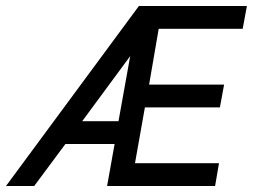

<svg xmlns="http://www.w3.org/2000/svg" viewBox="-20 -620 843 640"><path d="M697 0H337L362 -140H198L94 0H0L443 -600H803L789 -524H509L477 -338H727L713 -262H463L430 -76H710ZM254 -216H375L414 -433Z"/></svg>

Font: Gauge
Style: Oblique
Weight: 400
Italic angle: -80°
Designer: Daniel Pimley
Foundry: Daniel Pimley
Version: Version 2.0